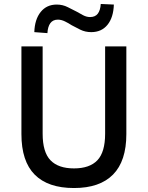

<svg xmlns="http://www.w3.org/2000/svg" viewBox="-20 -939 746 968"><path d="M353 9Q222 9 155 -58.5Q88 -126 88 -263V-705H195V-265Q195 -172 234.5 -131Q274 -90 353 -90Q432 -90 471 -131Q510 -172 510 -265V-705H617V-263Q617 -127 550 -59Q483 9 353 9ZM219 -772 153 -777Q155 -841 185 -878.5Q215 -916 266 -916Q296 -916 321.5 -903Q347 -890 367 -880Q382 -871 399.5 -862Q417 -853 434 -853Q460 -853 473 -870Q486 -887 488 -919L554 -916Q552 -851 522 -814Q492 -777 440 -777Q410 -777 384.5 -789.5Q359 -802 341 -812Q326 -822 307.5 -831Q289 -840 272 -840Q247 -840 234 -822.5Q221 -805 219 -772Z"/></svg>

Font: Nunito Sans 7pt SemiCondensed SemiBold
Style: Regular
Weight: 600
Width: 4
Designer: Vernon Adams
Foundry: Vernon Adams
Version: Version 3.101;gftools[0.9.27]